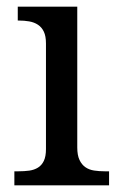

<svg xmlns="http://www.w3.org/2000/svg" viewBox="-20 -556 360 576"><path d="M35.9 -42.1Q52.8 -42.1 67.7 -44.1Q82.6 -46.2 93.8 -53.1Q105.1 -60 111.5 -73.3Q117.9 -86.7 117.9 -108.7V-425.6Q117.9 -447.7 111.5 -461Q105.1 -474.4 93.8 -481.8Q82.6 -489.2 67.7 -491.8Q52.8 -494.4 35.9 -494.4H33.3V-535.9H211.8V-113.8Q211.8 -90.3 218.5 -76.2Q225.1 -62.1 236.2 -54.4Q247.2 -46.7 262.3 -44.4Q277.4 -42.1 293.8 -42.1H307.2V0H23.1V-42.1Z"/></svg>

Font: MM Jasmine
Style: Regular
Weight: 400
Designer: Khon Soe Zaw Thu
Version: Version 1.00 July 11, 2016, initial release